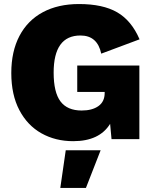

<svg xmlns="http://www.w3.org/2000/svg" viewBox="-20 -690 762 952"><path d="M363 -365H671V0H533L526 -76Q473 10 343 10Q255 10 185.5 -29Q116 -68 76 -144Q36 -220 36 -328Q36 -435 76.5 -512Q117 -589 192.5 -629.5Q268 -670 372 -670Q490 -670 561 -629Q632 -588 672 -495L482 -424Q463 -514 379 -514Q246 -514 246 -330Q246 -232 280 -187Q314 -142 385 -142Q437 -142 468 -164Q499 -186 499 -229V-234H363ZM406 242H279L306 55H479Z"/></svg>

Font: Work Sans ExtraBold
Style: Regular
Weight: 800
Designer: Wei Huang
Foundry: Wei Huang
Version: Version 1.500